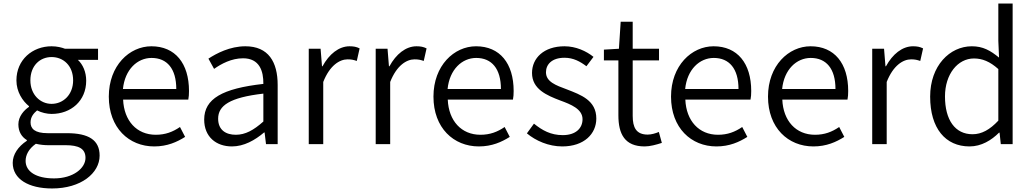

<svg xmlns="http://www.w3.org/2000/svg" viewBox="-20 -816 5847 1087"><path d="M275 251C439 251 544 164 544 65C544 -23 482 -62 359 -62H250C176 -62 153 -88 153 -123C153 -154 170 -174 190 -191C215 -178 246 -171 272 -171C382 -171 468 -245 468 -359C468 -409 449 -451 421 -477H535V-540H348C330 -547 303 -554 272 -554C164 -554 73 -478 73 -361C73 -296 108 -244 144 -215V-211C116 -192 84 -157 84 -112C84 -69 104 -40 132 -23V-19C82 14 52 59 52 106C52 198 142 251 275 251ZM272 -228C208 -228 152 -280 152 -361C152 -444 206 -493 272 -493C339 -493 394 -444 394 -361C394 -280 338 -228 272 -228ZM286 194C184 194 125 155 125 95C125 62 142 27 183 -2C208 4 234 6 252 6H351C425 6 464 25 464 78C464 136 395 194 286 194Z M853 13C927 13 982 -12 1028 -41L999 -97C958 -69 916 -53 862 -53C754 -53 682 -132 677 -252H1046C1049 -266 1050 -283 1050 -301C1050 -457 972 -554 837 -554C713 -554 596 -445 596 -269C596 -92 710 13 853 13ZM676 -312C687 -423 758 -488 838 -488C926 -488 978 -427 978 -312Z M1293 13C1361 13 1423 -22 1475 -66H1478L1486 0H1552V-335C1552 -465 1500 -554 1369 -554C1282 -554 1206 -514 1160 -484L1192 -426C1233 -455 1291 -486 1356 -486C1449 -486 1472 -414 1471 -341C1239 -315 1136 -257 1136 -139C1136 -41 1204 13 1293 13ZM1315 -53C1260 -53 1215 -79 1215 -144C1215 -218 1280 -264 1471 -286V-128C1416 -79 1369 -53 1315 -53Z M1728 0H1810V-352C1847 -446 1903 -480 1948 -480C1970 -480 1982 -477 2000 -471L2016 -542C1998 -551 1982 -554 1959 -554C1898 -554 1843 -509 1806 -441H1803L1795 -540H1728Z M2107 0H2189V-352C2226 -446 2282 -480 2327 -480C2349 -480 2361 -477 2379 -471L2395 -542C2377 -551 2361 -554 2338 -554C2277 -554 2222 -509 2185 -441H2182L2174 -540H2107Z M2691 13C2765 13 2820 -12 2866 -41L2837 -97C2796 -69 2754 -53 2700 -53C2592 -53 2520 -132 2515 -252H2884C2887 -266 2888 -283 2888 -301C2888 -457 2810 -554 2675 -554C2551 -554 2434 -445 2434 -269C2434 -92 2548 13 2691 13ZM2514 -312C2525 -423 2596 -488 2676 -488C2764 -488 2816 -427 2816 -312Z M3163 13C3288 13 3356 -59 3356 -145C3356 -248 3269 -279 3189 -310C3127 -333 3071 -353 3071 -407C3071 -451 3104 -489 3176 -489C3226 -489 3264 -468 3300 -441L3340 -494C3299 -527 3240 -554 3176 -554C3059 -554 2992 -487 2992 -403C2992 -311 3076 -276 3152 -247C3212 -225 3278 -199 3278 -141C3278 -91 3241 -51 3166 -51C3098 -51 3050 -78 3003 -116L2963 -61C3013 -19 3086 13 3163 13Z M3630 13C3660 13 3696 3 3727 -7L3710 -69C3692 -61 3667 -54 3647 -54C3582 -54 3562 -94 3562 -160V-474H3711V-540H3562V-693H3494L3484 -540L3399 -535V-474H3481V-163C3481 -57 3517 13 3630 13Z M4036 13C4110 13 4165 -12 4211 -41L4182 -97C4141 -69 4099 -53 4045 -53C3937 -53 3865 -132 3860 -252H4229C4232 -266 4233 -283 4233 -301C4233 -457 4155 -554 4020 -554C3896 -554 3779 -445 3779 -269C3779 -92 3893 13 4036 13ZM3859 -312C3870 -423 3941 -488 4021 -488C4109 -488 4161 -427 4161 -312Z M4585 13C4659 13 4714 -12 4760 -41L4731 -97C4690 -69 4648 -53 4594 -53C4486 -53 4414 -132 4409 -252H4778C4781 -266 4782 -283 4782 -301C4782 -457 4704 -554 4569 -554C4445 -554 4328 -445 4328 -269C4328 -92 4442 13 4585 13ZM4408 -312C4419 -423 4490 -488 4570 -488C4658 -488 4710 -427 4710 -312Z M4918 0H5000V-352C5037 -446 5093 -480 5138 -480C5160 -480 5172 -477 5190 -471L5206 -542C5188 -551 5172 -554 5149 -554C5088 -554 5033 -509 4996 -441H4993L4985 -540H4918Z M5469 13C5536 13 5593 -22 5636 -65H5639L5646 0H5713V-796H5632V-585L5636 -490C5587 -530 5545 -554 5482 -554C5357 -554 5246 -444 5246 -269C5246 -89 5333 13 5469 13ZM5486 -56C5387 -56 5330 -137 5330 -270C5330 -396 5402 -485 5494 -485C5541 -485 5584 -468 5632 -425V-133C5584 -82 5538 -56 5486 -56Z"/></svg>

Font: Noto Sans CJK HK DemiLight
Style: Regular
Weight: 350
Designer: Ryoko NISHIZUKA 西塚涼子 (kana, bopomofo & ideographs); Paul D. Hunt (Latin, Greek & Cyrillic); Sandoll Communications 산돌커뮤니
Foundry: Adobe
Version: Version 2.004;hotconv 1.0.118;makeotfexe 2.5.65603